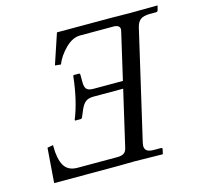

<svg xmlns="http://www.w3.org/2000/svg" viewBox="-96 -750 895 856"><g transform="rotate(-15 351.0 -322.5)"><path d="M237.8 -646H494.1L571.8 -645L702.1 -646L696.8 -625Q694.3 -618.2 688 -618.2H658.2Q629.9 -618.2 615.7 -607.4Q601.6 -596.7 596.2 -573.2L480 -71.8Q478 -60.1 478 -57.1Q478 -42.5 487.8 -35.2Q497.6 -27.8 521 -27.8H550.8Q555.7 -27.8 557.4 -25.6Q559.1 -23.4 558.1 -21L553.2 1L422.9 -1L346.2 0H51.8L64 -160.2L90.8 -165V-158.2Q90.8 -101.6 108.6 -70.3Q126.5 -39.1 170.9 -39.1H355Q373 -39.1 384 -45.9Q395 -52.7 398.9 -71.8L458 -327.1H320.8Q296.9 -327.1 283.9 -316.7Q271 -306.2 261.2 -283.2L248 -252Q245.6 -245.1 237.8 -245.1H214.8L212.9 -248Q245.1 -325.7 257.8 -439Q257.8 -442.9 262.2 -442.9H284.2Q290 -442.9 290 -435.1V-401.9Q290 -380.4 298.1 -370.6Q306.2 -360.8 330.1 -360.8H465.8L515.1 -574.2Q517.1 -582 517.1 -585Q517.1 -606 486.8 -606H334Q298.8 -606 265.6 -573Q232.4 -540 217.8 -502.9L190.9 -505.9Z"/></g></svg>

Font: Common Serif Medium
Style: Italic
Weight: 500
Italic angle: -12°
Designer: Philipp H. Poll, Khaled Hosny
Foundry: Stefan Peev, Context Ltd.
Version: Version 1.026